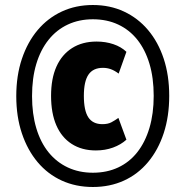

<svg xmlns="http://www.w3.org/2000/svg" viewBox="-20 -736 709 767"><path d="M351 11Q283 11 227 -14.5Q171 -40 130.5 -88Q90 -136 67.5 -203Q45 -270 45 -352Q45 -434 67.5 -501Q90 -568 130.5 -616Q171 -664 227 -690Q283 -716 351 -716Q419 -716 475 -690Q531 -664 571.5 -616Q612 -568 634 -501.5Q656 -435 656 -353Q656 -271 634 -204Q612 -137 571.5 -88.5Q531 -40 475 -14.5Q419 11 351 11ZM363 -135Q307 -135 266.5 -161Q226 -187 205 -235.5Q184 -284 184 -353Q184 -422 205.5 -470Q227 -518 268 -544Q309 -570 366 -570Q402 -570 433 -559.5Q464 -549 485 -529L454 -442Q438 -454 423 -459.5Q408 -465 391 -465Q352 -465 333.5 -438Q315 -411 315 -353Q315 -294 333 -267Q351 -240 389 -240Q411 -240 425 -247.5Q439 -255 453 -265L485 -178Q463 -158 431.5 -146.5Q400 -135 363 -135ZM351 -46Q407 -46 452 -67Q497 -88 528.5 -128Q560 -168 577 -225Q594 -282 594 -353Q594 -425 577 -481.5Q560 -538 528.5 -577.5Q497 -617 452 -638Q407 -659 351 -659Q296 -659 251 -638Q206 -617 174 -577Q142 -537 125 -480.5Q108 -424 108 -352Q108 -281 125 -224Q142 -167 174 -127.5Q206 -88 251 -67Q296 -46 351 -46Z"/></svg>

Font: Nunito Sans 10pt Condensed Black
Style: Italic
Weight: 900
Width: 3
Italic angle: -9°
Designer: Vernon Adams
Foundry: Vernon Adams
Version: Version 3.101;gftools[0.9.27]